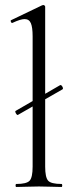

<svg xmlns="http://www.w3.org/2000/svg" viewBox="-20 -745 300 765"><path d="M51 -287Q49 -286 46 -289.5Q43 -293 41.5 -297.5Q40 -302 42 -303L220 -406Q223 -407 226 -403.5Q229 -400 230.5 -395.5Q232 -391 229 -389ZM45 0Q42 0 42 -6Q42 -12 45 -12Q86 -12 98 -25Q110 -38 110 -81V-600Q110 -636 103 -652.5Q96 -669 78 -669Q62 -669 30 -654Q26 -652 23.5 -658Q21 -664 25 -665L148 -724Q150 -725 153 -725Q155 -725 157.5 -723Q160 -721 160 -718V-81Q160 -39 171.5 -25.5Q183 -12 225 -12Q228 -12 228 -6Q228 0 225 0Q208 0 184.5 -1Q161 -2 135 -2Q110 -2 86 -1Q62 0 45 0Z"/></svg>

Font: Cormorant Garamond Light Light
Style: Regular
Weight: 300
Version: Version 4.001